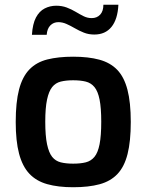

<svg xmlns="http://www.w3.org/2000/svg" viewBox="-20 -781 616 806"><path d="M287 5Q224 5 178 -8Q132 -21 103 -52Q74 -83 60 -136Q46 -189 46 -269Q46 -352 60 -405.5Q74 -459 103.5 -489.5Q133 -520 179 -531.5Q225 -543 287 -543Q351 -543 397 -530.5Q443 -518 472 -488Q501 -458 515 -404.5Q529 -351 529 -269Q529 -188 515.5 -134.5Q502 -81 473 -50.5Q444 -20 398 -7.5Q352 5 287 5ZM287 -94Q318 -94 340 -99.5Q362 -105 376.5 -122.5Q391 -140 398 -175.5Q405 -211 405 -270Q405 -328 398 -363Q391 -398 376.5 -415.5Q362 -433 340 -438.5Q318 -444 287 -444Q257 -444 235 -438.5Q213 -433 199 -415.5Q185 -398 177.5 -363Q170 -328 170 -270Q170 -211 177.5 -175.5Q185 -140 199 -122.5Q213 -105 235 -99.5Q257 -94 287 -94ZM114 -635Q117 -681 131 -707.5Q145 -734 167.5 -745.5Q190 -757 216 -757Q240 -757 260 -749.5Q280 -742 297.5 -731.5Q315 -721 331 -713Q347 -705 365 -705Q387 -705 400.5 -719.5Q414 -734 414 -761H477Q474 -700 448 -668Q422 -636 376 -636Q352 -636 332 -644Q312 -652 294 -662.5Q276 -673 259 -680.5Q242 -688 225 -688Q205 -688 191.5 -674.5Q178 -661 176 -635Z"/></svg>

Font: Exo Thin SemiBold
Style: Regular
Weight: 600
Version: Version 2.000